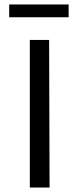

<svg xmlns="http://www.w3.org/2000/svg" viewBox="-20 -836 355 856"><path d="M21 -759V-816H286V-759ZM113 0V-658H199L201 0Z"/></svg>

Font: EauTestText Medium
Style: Regular
Weight: 500
Designer: Christian Thalmann (Catharsis Fonts)
Version: Version 0.001;PS 000.001;hotconv 1.0.88;makeotf.lib2.5.64775